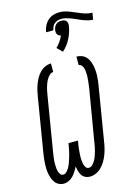

<svg xmlns="http://www.w3.org/2000/svg" viewBox="-149 -1108 853 1194"><g transform="rotate(-15 277.5 -510.5)"><path d="M277 8Q261 8 247 1Q233 -6 225 -18.5Q217 -31 213 -46Q209 -61 206 -76Q199 -61 190 -46.5Q181 -32 169 -19.5Q157 -7 141 0.5Q125 8 109 8Q92 8 77 0.5Q62 -7 53 -19.5Q44 -32 38.5 -47Q33 -62 30 -78.5Q27 -95 26.5 -111.5Q26 -128 27 -145Q28 -162 30 -179Q32 -196 35 -213L92 -558Q95 -577 99.5 -596Q104 -615 111 -633.5Q118 -652 128 -670Q138 -688 152.5 -703Q167 -718 186 -726.5Q205 -735 224 -735V-680Q211 -680 200.5 -670Q190 -660 183 -648.5Q176 -637 171 -624.5Q166 -612 162.5 -599.5Q159 -587 156.5 -574Q154 -561 152 -549L95 -204Q93 -193 91.5 -182Q90 -171 88.5 -160Q87 -149 86.5 -138Q86 -127 86.5 -116Q87 -105 88 -94.5Q89 -84 92 -74Q95 -64 102 -55.5Q109 -47 120 -47Q120 -47 120 -47Q120 -47 120 -47Q132 -47 141.5 -57Q151 -67 157.5 -78Q164 -89 168.5 -101Q173 -113 177 -125Q181 -137 184.5 -148.5Q188 -160 190.5 -172Q193 -184 195.5 -196Q198 -208 200 -221L201 -228H262L261 -221Q259 -209 257 -196.5Q255 -184 254 -172Q253 -160 252 -148Q251 -136 251 -124Q251 -112 252 -100.5Q253 -89 256 -77.5Q259 -66 265.5 -56.5Q272 -47 284 -47Q298 -47 308.5 -58Q319 -69 326 -81.5Q333 -94 337.5 -107Q342 -120 346 -133.5Q350 -147 352.5 -160Q355 -173 357 -186L415 -531Q416 -542 417.5 -552.5Q419 -563 420 -573.5Q421 -584 421.5 -594.5Q422 -605 421.5 -615.5Q421 -626 420 -636Q419 -646 415.5 -655.5Q412 -665 405 -672.5Q398 -680 388 -680V-735Q405 -735 420.5 -729.5Q436 -724 447 -713Q458 -702 465 -687Q472 -672 475.5 -656.5Q479 -641 480.5 -624.5Q482 -608 481.5 -590.5Q481 -573 479 -556Q477 -539 474 -522L417 -177Q414 -157 409 -137Q404 -117 396.5 -97.5Q389 -78 378 -59.5Q367 -41 352 -25.5Q337 -10 317 -1Q297 8 277 8ZM548 -930Q531 -930 514.5 -934.5Q498 -939 482.5 -945Q467 -951 452.5 -958Q438 -965 422.5 -971Q407 -977 390.5 -981.5Q374 -986 357 -986Q346 -986 334.5 -982.5Q323 -979 313.5 -971.5Q304 -964 299 -953Q294 -942 292 -930H245Q248 -950 257 -969Q266 -988 281.5 -1002.5Q297 -1017 317 -1023Q337 -1029 357 -1029Q380 -1029 402 -1022Q424 -1015 444 -1006L468 -996Q488 -987 510 -980Q532 -973 555 -973ZM315 -786 282 -819Q297 -833 309 -850.5Q321 -868 329 -887Q322 -888 316 -892Q310 -896 306.5 -902Q303 -908 302.5 -915.5Q302 -923 303 -930Q305 -939 309 -948Q313 -957 320.5 -963.5Q328 -970 337 -972.5Q346 -975 355 -975Q364 -975 372.5 -972.5Q381 -970 386 -963.5Q391 -957 392.5 -948Q394 -939 392 -930Q386 -891 366.5 -852.5Q347 -814 315 -786Z"/></g></svg>

Font: Iosevka Slab Light
Style: Italic
Weight: 300
Italic angle: -9°
Monospace: yes
Designer: Belleve Invis
Foundry: Belleve Invis
Version: Version 11.1.1; ttfautohint (v1.8.3)